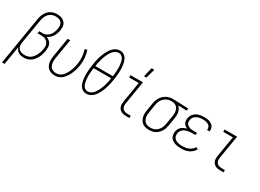

<svg xmlns="http://www.w3.org/2000/svg" viewBox="-55 -1592 3587 2650"><g transform="rotate(30 1738.5 -266.5)"><path d="M-23 215 104 -550Q108 -575 115.5 -599Q123 -623 135.5 -645.5Q148 -668 167 -687.5Q186 -707 208.5 -720Q231 -733 256 -738Q281 -743 305 -743Q329 -743 351 -739Q373 -735 392.5 -725Q412 -715 427 -699Q442 -683 449.5 -662.5Q457 -642 457 -618.5Q457 -595 453 -572Q449 -546 440.5 -520.5Q432 -495 417 -471.5Q402 -448 381 -429Q360 -410 335 -399Q360 -390 381 -373Q402 -356 413 -332Q424 -308 424 -279.5Q424 -251 420 -223Q415 -195 407 -167.5Q399 -140 385.5 -114Q372 -88 354 -64.5Q336 -41 311.5 -24Q287 -7 258.5 0.5Q230 8 202 8Q179 8 157 3Q135 -2 116.5 -13Q98 -24 85.5 -42Q73 -60 67 -81L18 215ZM196 -29Q219 -29 243.5 -35Q268 -41 288.5 -56.5Q309 -72 324.5 -92.5Q340 -113 351 -135.5Q362 -158 369.5 -181.5Q377 -205 381 -229Q384 -249 384.5 -269Q385 -289 379 -307Q373 -325 360.5 -339.5Q348 -354 331.5 -363Q315 -372 295.5 -375.5Q276 -379 256 -379H200L206 -415H262Q281 -415 300.5 -420.5Q320 -426 337.5 -438Q355 -450 368 -466.5Q381 -483 390 -501Q399 -519 404.5 -538Q410 -557 413 -576Q418 -603 415 -628.5Q412 -654 396 -672.5Q380 -691 356 -698.5Q332 -706 305 -706Q285 -706 264.5 -701.5Q244 -697 225.5 -686Q207 -675 192.5 -658.5Q178 -642 168.5 -623Q159 -604 153 -584Q147 -564 144 -544L80 -160Q76 -133 80 -107Q84 -81 101 -62.5Q118 -44 143.5 -36.5Q169 -29 196 -29Z M694 8Q667 8 641.5 0.5Q616 -7 596.5 -22.5Q577 -38 564.5 -60.5Q552 -83 547 -108.5Q542 -134 543 -161Q544 -188 548 -215L599 -520H640L588 -209Q585 -188 583.5 -167Q582 -146 585.5 -125.5Q589 -105 597 -86.5Q605 -68 619.5 -55Q634 -42 654 -35.5Q674 -29 695 -29Q716 -29 737.5 -35Q759 -41 776.5 -54.5Q794 -68 808.5 -86Q823 -104 834 -123Q845 -142 853.5 -162.5Q862 -183 869 -203.5Q876 -224 881.5 -244.5Q887 -265 890 -286Q900 -345 895.5 -403Q891 -461 873 -514L910 -526Q930 -469 935 -406.5Q940 -344 929 -280Q925 -256 919 -232Q913 -208 904.5 -184.5Q896 -161 885.5 -138Q875 -115 860.5 -93Q846 -71 828.5 -51.5Q811 -32 789 -18Q767 -4 742.5 2Q718 8 694 8Z M1199 8Q1168 8 1143 -6Q1118 -20 1102.5 -43.5Q1087 -67 1079 -95Q1071 -123 1067 -152Q1063 -181 1062.5 -211Q1062 -241 1064 -271Q1066 -301 1069.5 -331.5Q1073 -362 1078 -392Q1082 -419 1087.5 -446.5Q1093 -474 1100.5 -500.5Q1108 -527 1118 -553.5Q1128 -580 1140.5 -606Q1153 -632 1169 -656Q1185 -680 1206.5 -700Q1228 -720 1255.5 -731.5Q1283 -743 1310 -743Q1341 -743 1366 -729Q1391 -715 1406.5 -691.5Q1422 -668 1430 -640Q1438 -612 1442 -583Q1446 -554 1446.5 -524Q1447 -494 1445.5 -464Q1444 -434 1440 -403.5Q1436 -373 1431 -343Q1427 -316 1421.5 -288.5Q1416 -261 1408.5 -234.5Q1401 -208 1391 -181.5Q1381 -155 1368.5 -129Q1356 -103 1340 -79Q1324 -55 1302.5 -35Q1281 -15 1253.5 -3.5Q1226 8 1199 8ZM1398 -386Q1401 -410 1403 -433.5Q1405 -457 1406.5 -481Q1408 -505 1407.5 -528.5Q1407 -552 1404.5 -574.5Q1402 -597 1396.5 -619.5Q1391 -642 1380.5 -661.5Q1370 -681 1351.5 -693.5Q1333 -706 1309 -706Q1285 -706 1261.5 -693.5Q1238 -681 1221 -661.5Q1204 -642 1191.5 -620Q1179 -598 1168.5 -575Q1158 -552 1150.5 -528.5Q1143 -505 1137 -481.5Q1131 -458 1126.5 -434Q1122 -410 1118 -386ZM1201 -29Q1225 -29 1248 -41.5Q1271 -54 1288 -73.5Q1305 -93 1317.5 -115Q1330 -137 1340.5 -160Q1351 -183 1358.5 -206.5Q1366 -230 1372.5 -253.5Q1379 -277 1383.5 -301Q1388 -325 1391 -349H1111Q1109 -325 1106.5 -301.5Q1104 -278 1102.5 -254Q1101 -230 1101.5 -206.5Q1102 -183 1105 -160.5Q1108 -138 1113 -115.5Q1118 -93 1128.5 -73.5Q1139 -54 1158 -41.5Q1177 -29 1201 -29Z M1770 -600 1805 -748H1849L1807 -600ZM1832 0Q1810 0 1789.5 -3.5Q1769 -7 1751.5 -16.5Q1734 -26 1721.5 -41Q1709 -56 1702.5 -75Q1696 -94 1696 -115Q1696 -136 1700 -158L1754 -483H1601V-520H1800L1739 -152Q1735 -129 1738 -106.5Q1741 -84 1753.5 -67.5Q1766 -51 1787.5 -44Q1809 -37 1831 -37H1884V0Z M2198 8Q2170 8 2143.5 2Q2117 -4 2095.5 -19Q2074 -34 2060.5 -56.5Q2047 -79 2040.5 -105Q2034 -131 2035 -159Q2036 -187 2040 -215L2060 -335Q2064 -360 2072 -384Q2080 -408 2094 -430.5Q2108 -453 2127.5 -471.5Q2147 -490 2170 -502.5Q2193 -515 2218 -521.5Q2243 -528 2267 -528H2281L2522 -520L2516 -483L2379 -488Q2398 -473 2409.5 -451.5Q2421 -430 2426 -406Q2431 -382 2430 -356Q2429 -330 2425 -305L2405 -185Q2401 -160 2393.5 -135.5Q2386 -111 2372.5 -88.5Q2359 -66 2339.5 -46.5Q2320 -27 2297 -14.5Q2274 -2 2248.5 3Q2223 8 2199 8ZM2200 -29Q2220 -29 2240.5 -33.5Q2261 -38 2280 -49Q2299 -60 2314 -76Q2329 -92 2339.5 -111Q2350 -130 2356 -150Q2362 -170 2365 -191L2385 -311Q2389 -331 2390 -351.5Q2391 -372 2388.5 -392Q2386 -412 2378.5 -430Q2371 -448 2357.5 -461.5Q2344 -475 2325.5 -482.5Q2307 -490 2287 -491H2275Q2272 -491 2269.5 -491.5Q2267 -492 2264 -492Q2244 -492 2224 -486Q2204 -480 2185.5 -469Q2167 -458 2151.5 -442Q2136 -426 2125.5 -407.5Q2115 -389 2109 -369Q2103 -349 2100 -329L2080 -209Q2077 -187 2075.5 -165Q2074 -143 2078.5 -122.5Q2083 -102 2092.5 -83.5Q2102 -65 2118.5 -52Q2135 -39 2156 -34Q2177 -29 2199 -29Z M2708 8Q2683 8 2658.5 5Q2634 2 2612 -5.5Q2590 -13 2570 -26Q2550 -39 2538 -58.5Q2526 -78 2522 -102.5Q2518 -127 2522 -152Q2526 -174 2536 -195Q2546 -216 2564 -231.5Q2582 -247 2603.5 -256.5Q2625 -266 2647 -272Q2628 -279 2613 -291Q2598 -303 2588.5 -319.5Q2579 -336 2577 -356.5Q2575 -377 2578 -397Q2582 -417 2591 -437Q2600 -457 2615.5 -473Q2631 -489 2650 -500Q2669 -511 2689 -517Q2709 -523 2730 -525.5Q2751 -528 2771 -528Q2792 -528 2813 -526Q2834 -524 2853 -518Q2872 -512 2889 -501.5Q2906 -491 2917.5 -475Q2929 -459 2933.5 -439Q2938 -419 2935 -398L2934 -393H2894V-397Q2897 -412 2893.5 -427Q2890 -442 2881 -453.5Q2872 -465 2859 -472.5Q2846 -480 2832 -484Q2818 -488 2802.5 -489.5Q2787 -491 2771 -491Q2755 -491 2739.5 -489.5Q2724 -488 2707.5 -483.5Q2691 -479 2675.5 -470.5Q2660 -462 2647.5 -450Q2635 -438 2628 -422.5Q2621 -407 2618 -391Q2616 -375 2617.5 -359Q2619 -343 2628 -330.5Q2637 -318 2650.5 -310Q2664 -302 2678.5 -297Q2693 -292 2709.5 -290.5Q2726 -289 2742 -289H2796L2789 -252H2735Q2717 -252 2699.5 -250.5Q2682 -249 2664 -244.5Q2646 -240 2628.5 -232Q2611 -224 2596.5 -211.5Q2582 -199 2573.5 -182Q2565 -165 2562 -147Q2559 -128 2562 -109.5Q2565 -91 2575.5 -76.5Q2586 -62 2601.5 -52.5Q2617 -43 2634.5 -38Q2652 -33 2671 -31Q2690 -29 2709 -29Q2734 -29 2758.5 -32.5Q2783 -36 2807 -46Q2831 -56 2851.5 -73.5Q2872 -91 2884 -114L2917 -98Q2903 -71 2879 -49Q2855 -27 2826.5 -14Q2798 -1 2768 3.5Q2738 8 2708 8Z M3332 0Q3310 0 3289.5 -3.5Q3269 -7 3251.5 -16.5Q3234 -26 3221.5 -41Q3209 -56 3202.5 -75Q3196 -94 3196 -115Q3196 -136 3200 -158L3254 -483H3101V-520H3300L3239 -152Q3235 -129 3238 -106.5Q3241 -84 3253.5 -67.5Q3266 -51 3287.5 -44Q3309 -37 3331 -37H3384V0Z"/></g></svg>

Font: Iosevka SS18 Extralight
Style: Italic
Weight: 200
Italic angle: -9°
Monospace: yes
Designer: Belleve Invis
Foundry: Belleve Invis
Version: Version 25.1.1; ttfautohint (v1.8.4)